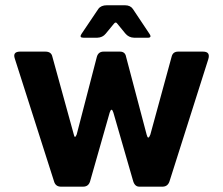

<svg xmlns="http://www.w3.org/2000/svg" viewBox="-20 -699 836 719"><path d="M390.7 -277.3 317.3 -19.7Q311.3 0 291.3 0H207Q187.7 -0.7 182.3 -20L35.3 -480Q27 -505 54 -505.7H150Q172 -505.7 176 -487L256.3 -195.7Q260 -177.3 267.3 -195.7L342.7 -486.3Q348.3 -505.7 368 -505.7H429.3Q449 -505.7 452.3 -485.7L529.3 -194.3Q534.7 -173 543 -195L622.7 -486.7Q627.3 -505.7 647 -505.7H740.3Q768.7 -505.7 760 -477.3L614.7 -19.7Q608.3 -0.7 589.7 0H502.7Q485.7 0.7 479 -19.7L404.7 -277Q397.7 -299 390.7 -277.3ZM285 -571.7 348.3 -665.7Q358.3 -679.3 380 -679.3H447.7Q468.3 -679.3 477.7 -665.3L539.7 -572.3Q550.3 -557 531.7 -557.7H482.3Q461.7 -558.3 449 -574L419.3 -610.3Q413.7 -619 406.7 -610.3L376 -573Q364.3 -558.3 344 -557.7H293Q275.7 -557.7 285 -571.7Z"/></svg>

Font: Vivano Light
Style: Regular
Weight: 300
Designer: Joe Prince, Josias Burgherr
Version: Version 2.064;September 19, 2022;FontCreator 14.0.0.2877 64-